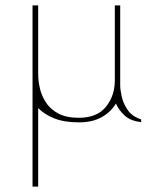

<svg xmlns="http://www.w3.org/2000/svg" viewBox="-20 -469 606 714"><path d="M101 225V-449H122V-192Q122 -168 128.5 -140Q135 -112 151.5 -87Q168 -62 197.5 -46.5Q227 -31 273 -31Q341 -31 374 -72Q407 -113 407 -170V-449H427V-151Q427 -136 432.5 -110.5Q438 -85 454.5 -60.5Q471 -36 505 -25V-15Q466 -19 444 -39Q422 -59 411 -84Q393 -53 358.5 -33.5Q324 -14 273 -14Q219 -14 182.5 -28.5Q146 -43 122 -67V225Z"/></svg>

Font: Lil Grotesk Thin
Style: Regular
Weight: 100
Designer: Bastien Sozeau
Foundry: NBR — Bastien Sozeau
Version: Version 3.003; ttfautohint (v1.8.4.7-5d5b);gftools[0.9.33]